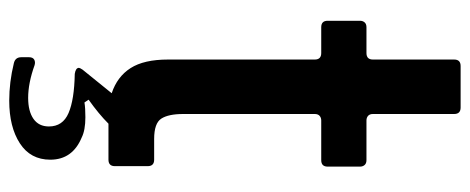

<svg xmlns="http://www.w3.org/2000/svg" viewBox="-321 -482 1018 416"><g transform="rotate(90 188.0 -274.0)"><path d="M241 -461Q235 -461 231 -457.5Q227 -454 227 -447V-162Q227 -130 237 -114.5Q247 -99 281 -99H326Q340 -99 340 -85V-14Q340 0 326 0H248Q227 21 196 43L202 52Q214 50 234 50Q262 50 278 58Q326 78 326 126Q326 169 290.5 192Q255 215 198 215Q158 215 117 205Q104 202 104 189V172Q104 164 109 161Q114 158 121 160Q160 174 192 174Q221 174 237.5 162.5Q254 151 254 129Q254 99 225 86.5Q196 74 140 73Q127 71 127 64Q127 62 131 56L182 -7Q146 -19 127.5 -48Q109 -77 109 -129V-447Q109 -461 95 -461H39Q25 -461 25 -475V-545Q25 -551 28.5 -555Q32 -559 39 -559H95Q109 -559 109 -573V-749Q109 -763 123 -763H213Q227 -763 227 -749V-573Q227 -566 231 -562.5Q235 -559 241 -559H327Q334 -559 337.5 -555Q341 -551 341 -545V-475Q341 -461 327 -461Z"/></g></svg>

Font: Open Sauce Two SemiBold
Style: Regular
Weight: 600
Designer: Alfredo Marco Pradil
Foundry: Creative Sauce Fz LLC
Version: Version 1.477